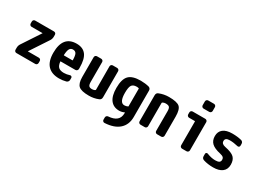

<svg xmlns="http://www.w3.org/2000/svg" viewBox="-40 -1596 3580 2660"><g transform="rotate(30 1750.0 -266.0)"><path d="M400.4 -519.5Q415 -519.5 424.8 -509.8Q434.6 -500 434.6 -485.4V-455.1Q434.6 -418.9 415 -389.6L225.6 -102.5Q225.6 -101.6 225.1 -101.6Q224.6 -101.6 224.6 -100.6Q224.6 -99.6 225.6 -99.6H400.4Q415 -99.6 424.8 -89.8Q434.6 -80.1 434.6 -65.4V-35.2Q434.6 -20.5 424.8 -10.3Q415 0 400.4 0H99.6Q85 0 75.2 -9.8Q65.4 -19.5 65.4 -35.2V-65.4Q65.4 -101.6 85 -129.9L274.4 -417Q274.4 -418 274.9 -418Q275.4 -418 275.4 -418.9Q275.4 -419.9 274.4 -419.9H99.6Q85 -419.9 75.2 -430.2Q65.4 -440.4 65.4 -455.1V-485.4Q65.4 -500 75.2 -509.8Q85 -519.5 99.6 -519.5Z M820.3 -300.8Q825.2 -300.8 825.2 -305.7Q824.2 -379.9 808.1 -407.2Q792 -434.6 754.9 -434.6Q720.7 -434.6 703.6 -406.7Q686.5 -378.9 682.6 -305.7Q682.6 -300.8 688.5 -300.8ZM759.8 -530.3Q860.4 -530.3 910.2 -465.8Q960 -401.4 960 -259.8V-241.2Q959 -226.6 948.7 -216.3Q938.5 -206.1 922.9 -206.1H690.4Q685.5 -206.1 684.6 -202.1Q691.4 -138.7 719.7 -114.3Q748 -89.8 804.7 -89.8Q849.6 -89.8 896.5 -105.5Q909.2 -109.4 919.4 -102.1Q929.7 -94.7 929.7 -82V-49.8Q929.7 -34.2 920.4 -22Q911.1 -9.8 896.5 -4.9Q841.8 9.8 785.2 9.8Q666 9.8 603 -57.1Q540 -124 540 -259.8Q540 -530.3 759.8 -530.3Z M1410.2 -519.5Q1424.8 -519.5 1435.1 -509.8Q1445.3 -500 1445.3 -485.4V-70.3Q1445.3 -32.2 1414.1 -19.5Q1340.8 10.7 1259.8 9.8Q1141.6 9.8 1098.1 -28.3Q1054.7 -66.4 1054.7 -169.9V-485.4Q1054.7 -500 1064.9 -509.8Q1075.2 -519.5 1089.8 -519.5H1155.3Q1169.9 -519.5 1180.2 -509.8Q1190.4 -500 1190.4 -485.4V-169.9Q1190.4 -124 1204.6 -106.9Q1218.8 -89.8 1254.9 -89.8Q1284.2 -89.8 1303.7 -103.5Q1308.6 -106.4 1308.6 -112.3L1307.6 -485.4Q1307.6 -500 1317.9 -509.8Q1328.1 -519.5 1342.8 -519.5Z M1813.5 -139.6V-419.9Q1813.5 -423.8 1807.6 -425.8Q1793 -429.7 1775.4 -429.7Q1720.7 -429.7 1698.7 -397.5Q1676.8 -365.2 1676.8 -275.4Q1676.8 -120.1 1754.9 -120.1Q1784.2 -120.1 1808.6 -132.8Q1813.5 -133.8 1813.5 -139.6ZM1916 -514.6Q1930.7 -510.7 1940.4 -498.5Q1950.2 -486.3 1950.2 -469.7V-44.9Q1950.2 78.1 1870.6 149.4Q1791 220.7 1640.6 228.5Q1626 229.5 1615.7 219.7Q1605.5 210 1605.5 195.3V161.1Q1605.5 146.5 1615.2 136.2Q1625 126 1639.6 125Q1812.5 113.3 1813.5 -25.4V-35.2Q1813.5 -40 1808.6 -38.1Q1773.4 -20.5 1730.5 -19.5Q1638.7 -19.5 1589.4 -83.5Q1540 -147.5 1540 -275.4Q1540 -415 1595.7 -472.7Q1651.4 -530.3 1785.2 -530.3Q1859.4 -529.3 1916 -514.6Z M2235.4 -530.3Q2365.2 -530.3 2407.7 -492.2Q2450.2 -454.1 2450.2 -339.8V-35.2Q2450.2 -20.5 2439.9 -10.3Q2429.7 0 2415 0H2349.6Q2335 0 2325.2 -9.8Q2315.4 -19.5 2315.4 -35.2V-349.6Q2315.4 -395.5 2299.8 -412.6Q2284.2 -429.7 2240.2 -429.7Q2212.9 -429.7 2191.4 -416Q2187.5 -413.1 2186.5 -408.2V-35.2Q2186.5 -20.5 2176.8 -10.3Q2167 0 2152.3 0H2085Q2070.3 0 2060.1 -9.8Q2049.8 -19.5 2049.8 -35.2V-450.2Q2049.8 -488.3 2081.1 -500Q2154.3 -530.3 2235.4 -530.3Z M2820.3 -519.5Q2835 -519.5 2845.2 -509.8Q2855.5 -500 2855.5 -485.4V-35.2Q2855.5 -20.5 2845.2 -10.3Q2835 0 2820.3 0H2750Q2735.4 0 2725.1 -9.8Q2714.8 -19.5 2714.8 -35.2V-415Q2714.8 -419.9 2710 -419.9H2620.1Q2605.5 -419.9 2595.2 -430.2Q2585 -440.4 2585 -455.1V-485.4Q2585 -500 2595.2 -509.8Q2605.5 -519.5 2620.1 -519.5ZM2820.3 -759.8Q2835 -759.8 2845.2 -750Q2855.5 -740.2 2855.5 -724.6V-665Q2855.5 -650.4 2845.2 -640.1Q2835 -629.9 2820.3 -629.9H2730.5Q2715.8 -629.9 2705.6 -640.1Q2695.3 -650.4 2695.3 -665V-724.6Q2695.3 -739.3 2705.1 -749.5Q2714.8 -759.8 2730.5 -759.8Z M3254.9 -320.3Q3364.3 -298.8 3404.8 -259.8Q3445.3 -220.7 3445.3 -144.5Q3445.3 -70.3 3394.5 -30.3Q3343.8 9.8 3250 9.8Q3162.1 9.8 3092.8 -12.7Q3059.6 -24.4 3059.6 -59.6V-97.7Q3059.6 -110.4 3070.3 -116.7Q3081.1 -123 3092.8 -118.2Q3164.1 -89.8 3224.6 -89.8Q3269.5 -89.8 3288.6 -103Q3307.6 -116.2 3307.6 -144.5Q3307.6 -168 3293 -182.1Q3278.3 -196.3 3240.2 -205.1Q3141.6 -226.6 3098.1 -267.6Q3054.7 -308.6 3054.7 -379.9Q3054.7 -451.2 3104 -490.7Q3153.3 -530.3 3250 -530.3Q3331.1 -530.3 3396.5 -513.7Q3411.1 -509.8 3420.4 -498Q3429.7 -486.3 3429.7 -469.7V-439.5Q3429.7 -426.8 3419.4 -418.9Q3409.2 -411.1 3396.5 -414.1Q3326.2 -431.6 3264.6 -431.6Q3191.4 -431.6 3192.4 -379.9Q3191.4 -333 3254.9 -320.3Z"/></g></svg>

Font: Rounded-L Mgen+ 1mn bold
Style: Bold
Weight: 700
Designer: [Source Han Sans]
Ryoko NISHIZUKA  (kana & ideographs); Paul D. Hunt (Latin, Greek & Cyrillic); Wenlong ZHANG  (bopomofo
Version: Version 1.059.20150602